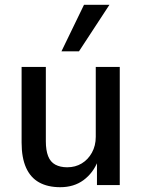

<svg xmlns="http://www.w3.org/2000/svg" viewBox="-20 -771 591 800"><path d="M231 9Q179 9 143 -11Q107 -31 88.5 -72.5Q70 -114 70 -177V-492H171V-182Q171 -145 180.5 -120.5Q190 -96 210.5 -85Q231 -74 260 -74Q294 -74 320.5 -90Q347 -106 363 -135Q379 -164 379 -201V-492H479V0H384V-100H388Q368 -50 328 -20.5Q288 9 231 9ZM236 -557 330 -751H436L309 -557Z"/></svg>

Font: Nunito Sans 10pt SemiCondensed SemiBold
Style: Regular
Weight: 600
Width: 4
Designer: Vernon Adams
Foundry: Vernon Adams
Version: Version 3.101;gftools[0.9.27]